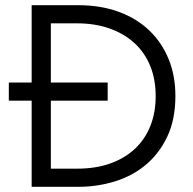

<svg xmlns="http://www.w3.org/2000/svg" viewBox="-20 -720 745 740"><path d="M14 -402H102V-700H281Q368 -700 437.5 -674.5Q507 -649 555.5 -602.5Q604 -556 630 -492Q656 -428 656 -350Q656 -259 624.5 -193Q593 -127 541 -84Q489 -41 421.5 -20.5Q354 0 283 0H102V-332H14ZM278 -70Q349 -70 405 -90Q461 -110 500 -146.5Q539 -183 559.5 -234.5Q580 -286 580 -349Q580 -415 558.5 -467Q537 -519 497 -555Q457 -591 401.5 -610.5Q346 -630 278 -630H176V-402H395V-332H176V-70Z"/></svg>

Font: Tilda Sans
Style: Regular
Weight: 400
Designer: ParaType Ltd
Foundry: ParaType Ltd
Version: Version 1.009